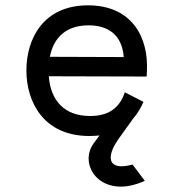

<svg xmlns="http://www.w3.org/2000/svg" viewBox="-20 -500 650 720"><path d="M79 -236C79 -117 144 10 315 10C328 10 341 9 353 8L331 38C271 121 362 252 523 178L477 117C387 142 373 93 426 19L479 -55C495 -73 508 -95 518 -118L448 -154C428 -93 385 -65 318 -65C222 -65 170 -122 163 -214L530 -213L531 -235C537 -361 474 -480 310 -480C142 -480 79 -354 79 -236ZM167 -287C181 -360 229 -405 312 -405C387 -405 438 -368 444 -286Z"/></svg>

Font: Necto Mono
Style: Regular
Weight: 400
Designer: Marco Condello
Foundry: Collletttivo
Version: Version 1.300;Glyphs 3.2 (3217)